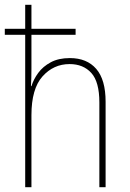

<svg xmlns="http://www.w3.org/2000/svg" viewBox="-20 -780 540 800"><path d="M85 0V-635H0V-660H85V-760H111V-660H295V-635H111V-494Q111 -472 110.5 -456Q110 -440 109 -421H111Q120 -450 139.5 -476.5Q159 -503 191.5 -520.5Q224 -538 271 -538Q342 -538 381 -493Q420 -448 420 -356V0H394V-353Q394 -439 360.5 -476Q327 -513 270 -513Q203 -513 157 -461.5Q111 -410 111 -300V0Z"/></svg>

Font: Noto Sans Mono ExtraCondensed Thin
Style: Regular
Weight: 100
Width: 2
Designer: Monotype Design Team
Foundry: Monotype Imaging Inc.
Version: Version 2.014; ttfautohint (v1.8.4.7-5d5b)